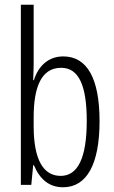

<svg xmlns="http://www.w3.org/2000/svg" viewBox="-20 -780 483 810"><path d="M122 -512V-760H68V0H112L120 -83H123C148 -24 187 10 246 10C346 10 400 -87 400 -269C400 -448 348 -542 247 -542C187 -542 143 -505 123 -442H120C121 -466 122 -491 122 -512ZM238 -494C313 -494 346 -418 346 -270C346 -111 307 -38 236 -38C164 -38 122 -104 122 -248V-285C122 -408 152 -494 238 -494Z"/></svg>

Font: Noto Sans Devanagari ExtraCondensed Light
Style: Regular
Weight: 300
Width: 2
Designer: Jelle Bosma - Monotype Design Team
Foundry: Monotype Imaging Inc.
Version: Version 2.004